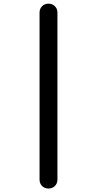

<svg xmlns="http://www.w3.org/2000/svg" viewBox="-20 -830 540 1069"><path d="M200.2 169.9V-759.8Q200.2 -781.2 214.4 -795.4Q228.5 -809.6 250 -809.6Q271.5 -809.6 285.6 -795.4Q299.8 -781.2 299.8 -759.8V169.9Q299.8 191.4 285.6 205.6Q271.5 219.7 250 219.7Q228.5 219.7 214.4 205.6Q200.2 191.4 200.2 169.9Z"/></svg>

Font: Rounded Mgen+ 1mn medium
Style: Regular
Weight: 500
Designer: [Source Han Sans]
Ryoko NISHIZUKA  (kana & ideographs); Paul D. Hunt (Latin, Greek & Cyrillic); Wenlong ZHANG  (bopomofo
Version: Version 1.059.20150602